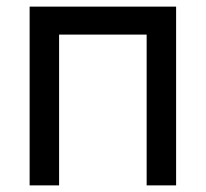

<svg xmlns="http://www.w3.org/2000/svg" viewBox="-20 -560 622 580"><path d="M69.5 0V-540H512V0H423V-455.5H158.5V0Z"/></svg>

Font: Cns Manrope Med
Style: Regular
Weight: 500
Designer: Mikhail Sharanda
Foundry: Mikhail Sharanda
Version: Version 4.504